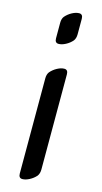

<svg xmlns="http://www.w3.org/2000/svg" viewBox="-121 -808 450 850"><g transform="rotate(15 104.0 -383.0)"><path d="M147.9 -494.1V-58.1Q147.9 -39.6 139.2 -27.8Q126.5 -13.2 109.1 -4.2Q91.8 4.9 77.1 4.9Q60.1 4.9 60.1 -16.1V-452.1Q60.1 -470.7 68.8 -481.9Q81.5 -496.6 98.9 -505.9Q116.2 -515.1 130.9 -515.1Q147.9 -515.1 147.9 -494.1ZM147.9 -748.5V-677.7Q147.9 -659.2 139.2 -647.5Q126.5 -632.8 109.1 -623.8Q91.8 -614.7 77.1 -614.7Q60.1 -614.7 60.1 -635.7V-706.5Q60.1 -725.6 68.8 -736.3Q81.5 -751 98.9 -760.3Q116.2 -769.5 130.9 -769.5Q147.9 -769.5 147.9 -748.5Z"/></g></svg>

Font: SirinStencil
Style: Regular
Weight: 400
Designer: Olga Karpushina (okarpush@gmail.com)
Foundry: Cyreal (www.cyreal.org)
Version: Version 1.002